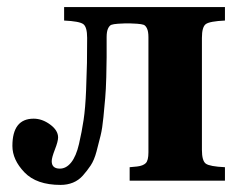

<svg xmlns="http://www.w3.org/2000/svg" viewBox="-20 -510 684 542"><path d="M15 -98Q15 -175 75 -175Q99 -175 121.5 -158.5Q144 -142 144 -122Q144 -111 135 -88Q126 -65 126 -55Q126 -34 149 -34Q167 -34 181 -51.5Q195 -69 203 -103.5Q211 -138 216 -171.5Q221 -205 223 -254.5Q225 -304 225.5 -332.5Q226 -361 226 -403Q226 -434 215 -442Q204 -450 161 -452V-490H615V-452Q572 -450 561 -442Q550 -434 550 -403V-87Q550 -56 561 -48Q572 -40 615 -38V0H346V-38L367 -40Q384 -42 391.5 -49.5Q399 -57 399 -80V-405Q399 -421 395 -429.5Q391 -438 385.5 -440Q380 -442 367 -443L346 -444H334L313 -443Q300 -442 294.5 -440Q289 -438 285 -429.5Q281 -421 281 -405Q281 -369 281 -348.5Q281 -328 280 -292Q279 -256 277 -233.5Q275 -211 272 -179.5Q269 -148 264 -127.5Q259 -107 252.5 -82.5Q246 -58 236 -43Q226 -28 214 -14.5Q202 -1 186 5.5Q170 12 151 12Q83 12 49 -23.5Q15 -59 15 -98Z"/></svg>

Font: Heuristica
Style: Bold
Weight: 700
Version: Version 1.0.2